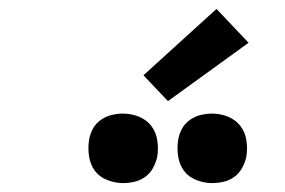

<svg xmlns="http://www.w3.org/2000/svg" viewBox="-20 -1013 640 431"><path d="M456 -602Q438 -602 420.5 -609Q403 -616 393 -629.5Q383 -643 380 -661.5Q377 -680 380 -699Q382 -712 388.5 -724Q395 -736 406.5 -744Q418 -752 431 -755Q444 -758 456 -758Q475 -758 492 -751Q509 -744 519.5 -730.5Q530 -717 533 -698.5Q536 -680 533 -661Q530 -648 523.5 -636Q517 -624 506 -616Q495 -608 482 -605Q469 -602 456 -602ZM256 -602Q238 -602 220.5 -609Q203 -616 193 -629.5Q183 -643 180 -661.5Q177 -680 180 -699Q182 -712 188.5 -724Q195 -736 206.5 -744Q218 -752 231 -755Q244 -758 256 -758Q275 -758 292 -751Q309 -744 319.5 -730.5Q330 -717 333 -698.5Q336 -680 333 -661Q330 -648 323.5 -636Q317 -624 306 -616Q295 -608 282 -605Q269 -602 256 -602ZM357 -786 302 -844 466 -993 538 -917Z"/></svg>

Font: Iosevka Slab Extended Oblique
Style: Bold
Weight: 700
Width: 7
Italic angle: -9°
Monospace: yes
Designer: Belleve Invis
Foundry: Belleve Invis
Version: Version 11.1.1; ttfautohint (v1.8.3)